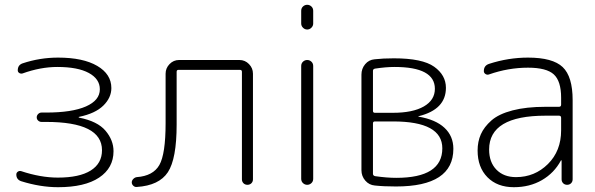

<svg xmlns="http://www.w3.org/2000/svg" viewBox="-20 -770 2479 800"><path d="M68 -15Q48 -22 48 -43Q48 -50 54 -54.5Q60 -59 68 -57Q149 -30 221 -30Q311 -30 358 -59.5Q405 -89 405 -144Q405 -262 172 -262H153Q145 -262 139 -267.5Q133 -273 133 -281Q133 -289 139 -295Q145 -301 153 -301H172Q280 -301 338 -326.5Q396 -352 396 -398Q396 -441 350 -466Q304 -491 219 -491Q149 -491 74 -464Q66 -462 60 -466Q54 -470 54 -477Q54 -499 74 -506Q146 -530 222 -530Q326 -530 385 -495.5Q444 -461 444 -403Q444 -363 410.5 -330Q377 -297 309 -283Q308 -283 308 -282Q308 -280 309 -280Q386 -265 419.5 -225.5Q453 -186 453 -140Q453 -70 393 -30Q333 10 222 10Q148 10 68 -15Z M550 9Q542 10 535.5 4Q529 -2 529 -10Q529 -18 535.5 -24.5Q542 -31 550 -32Q618 -37 644 -82.5Q670 -128 670 -257V-463Q670 -486 686.5 -503Q703 -520 726 -520H978Q1001 -520 1017.5 -503Q1034 -486 1034 -463V-23Q1034 -13 1027.5 -6.5Q1021 0 1011 0Q1001 0 994.5 -6.5Q988 -13 988 -23V-471Q988 -479 979 -479H724Q716 -479 716 -471V-251Q716 -108 679.5 -52.5Q643 3 550 9Z M1235 -25V-495Q1235 -506 1242.5 -513Q1250 -520 1260 -520Q1270 -520 1277.5 -513Q1285 -506 1285 -495V-25Q1285 -14 1277.5 -7Q1270 0 1260 0Q1250 0 1242.5 -7Q1235 -14 1235 -25ZM1235 -672V-725Q1235 -736 1242.5 -743Q1250 -750 1260 -750Q1270 -750 1277.5 -743Q1285 -736 1285 -725V-672Q1285 -662 1277.5 -654.5Q1270 -647 1260 -647Q1250 -647 1242.5 -654.5Q1235 -662 1235 -672Z M1534 -256V-46Q1534 -38 1543 -36Q1592 -29 1631 -29Q1823 -29 1823 -152Q1823 -264 1618 -264H1542Q1534 -264 1534 -256ZM1534 -475V-308Q1534 -300 1542 -300H1617Q1700 -300 1746 -326.5Q1792 -353 1792 -400Q1792 -491 1624 -491Q1588 -491 1542 -484Q1534 -482 1534 -475ZM1542 3Q1518 1 1502 -17.5Q1486 -36 1486 -61V-459Q1486 -484 1501.5 -502.5Q1517 -521 1541 -523Q1576 -527 1621 -527Q1740 -527 1789 -492Q1838 -457 1838 -404Q1838 -314 1725 -286Q1723 -286 1723 -285Q1723 -284 1724 -284Q1795 -272 1832 -237.5Q1869 -203 1869 -150Q1869 7 1630 7Q1579 7 1542 3Z M2253 -288Q2018 -288 2018 -147Q2018 -94 2048.5 -63Q2079 -32 2130 -32Q2208 -32 2263 -86.5Q2318 -141 2318 -227V-279Q2318 -288 2309 -288ZM2121 10Q2052 10 2011 -31.5Q1970 -73 1970 -143Q1970 -180 1983.5 -210.5Q1997 -241 2027.5 -268Q2058 -295 2115.5 -310Q2173 -325 2253 -325H2309Q2318 -325 2318 -334V-363Q2318 -432 2287.5 -460Q2257 -488 2180 -488Q2098 -488 2018 -460Q2010 -457 2003 -461.5Q1996 -466 1996 -474Q1996 -497 2018 -504Q2098 -530 2180 -530Q2283 -530 2324.5 -490.5Q2366 -451 2366 -353V-23Q2366 -13 2359.5 -6.5Q2353 0 2343 0Q2333 0 2326.5 -6.5Q2320 -13 2320 -23V-101Q2320 -102 2319 -102Q2317 -102 2317 -101Q2289 -49 2238 -19.5Q2187 10 2121 10Z"/></svg>

Font: Rounded Mplus 1c Light
Style: Regular
Weight: 300
Version: Version 1.059.20150529